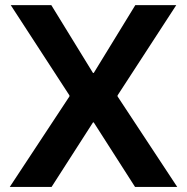

<svg xmlns="http://www.w3.org/2000/svg" viewBox="-20 -740 740 760"><path d="M351.1 -255.4H348.1L184.1 0H18.6L254.9 -358.4V-362.3L22.5 -719.7H183.1L348.1 -451.2H351.1L515.6 -719.7H677.7L445.3 -362.3V-358.4L681.6 0H514.6Z"/></svg>

Font: Reddit Sans
Style: Bold
Weight: 700
Designer: Stephen Hutchings
Foundry: Reddit
Version: Version 1.013